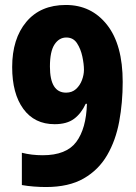

<svg xmlns="http://www.w3.org/2000/svg" viewBox="-20 -743 547 773"><path d="M474 -413Q474 -330 460 -254Q446 -178 411.5 -118.5Q377 -59 317 -24.5Q257 10 165 10Q142 10 116 8Q90 6 68 2V-128Q107 -118 152 -118Q247 -118 287 -171.5Q327 -225 330 -325H325Q307 -286 278 -264.5Q249 -243 200 -243Q119 -243 74 -304.5Q29 -366 29 -473Q29 -587 86 -655Q143 -723 245 -723Q348 -723 411 -643Q474 -563 474 -413ZM247 -592Q218 -592 199.5 -564Q181 -536 181 -475Q181 -370 246 -370Q270 -370 286 -384.5Q302 -399 310 -420.5Q318 -442 318 -462Q318 -485 311.5 -515.5Q305 -546 290 -569Q275 -592 247 -592Z"/></svg>

Font: Noto Sans Gujarati UI Condensed ExtraBold
Style: Regular
Weight: 800
Width: 3
Designer: Jelle Bosma - Monotype Design Team, Universal Thirst
Foundry: Monotype Imaging Inc.
Version: Version 2.106; ttfautohint (v1.8.4.7-5d5b)